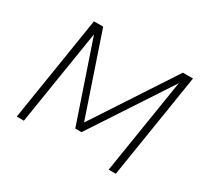

<svg xmlns="http://www.w3.org/2000/svg" viewBox="-143 -912 1192 1118"><g transform="rotate(30 453.0 -352.5)"><path d="M81 0 193 -705H255L438 -165H437L791 -705H859L747 0H699L801 -640L453 -110H411L231 -640L129 0Z"/></g></svg>

Font: Nunito Sans 7pt ExtraLight
Style: Italic
Weight: 250
Italic angle: -9°
Designer: Vernon Adams
Foundry: Vernon Adams
Version: Version 3.101;gftools[0.9.27]